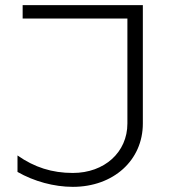

<svg xmlns="http://www.w3.org/2000/svg" viewBox="-20 -720 666 746"><path d="M68 -700V-648H475V-240C475 -128.6 386 -48 263 -48C182.5 -48 113.8 -69.7 48 -116V-52C112 -15.3 190 6 263 6C420.8 6 535 -97.3 535 -240V-700Z"/></svg>

Font: Resamitz
Style: Regular
Weight: 500
Designer: gluk
Foundry: gluk
Version: Version 0.047